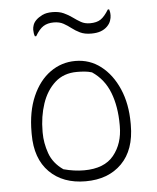

<svg xmlns="http://www.w3.org/2000/svg" viewBox="-54 -811 709 868"><g transform="rotate(-5 300.0 -377.5)"><path d="M300 -536Q365 -536 415.5 -497Q466 -458 495.5 -390Q525 -322 525 -234V-226Q525 -113 464 -51.5Q403 10 300 10Q197 10 136 -51Q75 -112 75 -223V-231Q75 -326 105 -394.5Q135 -463 186 -499.5Q237 -536 300 -536ZM303 -486Q243 -486 203.5 -450.5Q164 -415 144.5 -357Q125 -299 125 -231V-225Q125 -179 141.5 -132Q158 -85 204 -53Q252 -40 297 -40Q389 -40 432 -93Q475 -146 475 -225V-231Q475 -314 450.5 -377.5Q426 -441 371 -478Q355 -483 338 -484.5Q321 -486 303 -486ZM382 -700Q412 -700 430 -712Q448 -724 467 -755H473Q475 -748 476 -743Q477 -738 477 -727Q477 -717 472.5 -703.5Q468 -690 456 -678Q444 -666 426.5 -659.5Q409 -653 383 -653Q353 -653 332.5 -663Q312 -673 296 -685.5Q280 -698 262 -708Q244 -718 218 -718Q190 -718 171 -706Q152 -694 134 -663H128Q123 -676 123 -693Q123 -703 127 -714.5Q131 -726 141 -736Q152 -747 170 -756Q188 -765 216 -765Q246 -765 267.5 -755Q289 -745 306 -732.5Q323 -720 340.5 -710Q358 -700 382 -700Z"/></g></svg>

Font: Recursive Mn Csl St Lt
Style: Regular
Weight: 300
Monospace: yes
Version: Version 1.079;hotconv 1.0.112;makeotfexe 2.5.65598; ttfautoh